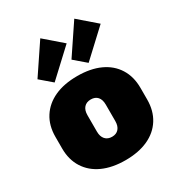

<svg xmlns="http://www.w3.org/2000/svg" viewBox="-200 -976 1030 1115"><g transform="rotate(-30 314.5 -418.5)"><path d="M315 12Q227 12 163 -17Q99 -46 64 -101Q29 -156 29 -231V-309Q29 -385 64 -439.5Q99 -494 162.5 -523Q226 -552 315 -552Q403 -552 466.5 -523Q530 -494 564.5 -439Q599 -384 599 -309V-231Q599 -156 564.5 -101Q530 -46 466.5 -17Q403 12 315 12ZM315 -145Q344 -145 360 -163.5Q376 -182 376 -215V-325Q376 -359 360 -377Q344 -395 315 -395Q286 -395 269.5 -377Q253 -359 253 -325V-215Q253 -182 269.5 -163.5Q286 -145 315 -145ZM357 -747 183 -585 106 -651 239 -849ZM585 -747 411 -585 334 -651 467 -849Z"/></g></svg>

Font: Pathway Extreme Condensed Black
Style: Regular
Weight: 900
Width: 3
Version: Version 1.001;gftools[0.9.26]